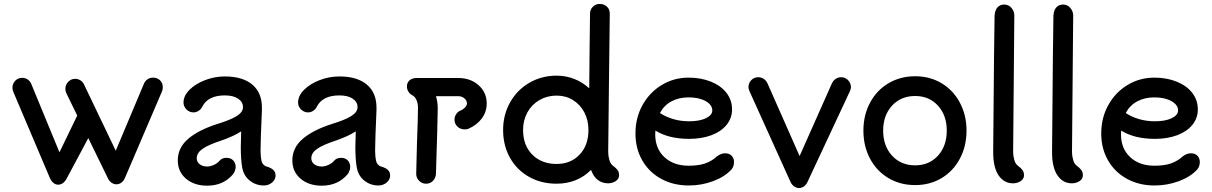

<svg xmlns="http://www.w3.org/2000/svg" viewBox="-20 -913 6137 972"><path d="M804 -472Q804 -459 800 -450L612 -11Q597 20 569 20Q556 20 544 11.5Q532 3 525 -13L427 -214L318 -10Q301 22 274 22Q262 22 250.5 13Q239 4 232 -13L47 -449Q43 -458 43 -469Q43 -489 57 -504Q71 -519 92 -519Q107 -519 119.5 -511Q132 -503 138 -489L281 -142L371 -328L315 -443Q311 -452 311 -464Q311 -484 325.5 -499Q340 -514 361 -514Q375 -514 387.5 -506Q400 -498 406 -484L566 -150L709 -490Q715 -504 727.5 -512Q740 -520 755 -520Q776 -520 790 -506.5Q804 -493 804 -472Z M1375 -24Q1375 -4 1357.5 11Q1340 26 1316 26Q1275 26 1244 1Q1213 -24 1206 -66Q1199 -105 1199 -171Q1199 -196 1201 -248Q1165 -224 1099 -201Q1035 -180 1005.5 -159.5Q976 -139 976 -112Q976 -93 991 -81.5Q1006 -70 1029 -70Q1044 -70 1062.5 -78Q1081 -86 1094 -102Q1106 -114 1127 -114Q1148 -114 1160.5 -101Q1173 -88 1173 -67Q1173 -59 1169 -48Q1165 -37 1159 -30Q1110 27 1029 27Q963 27 921.5 -8.5Q880 -44 880 -101Q880 -165 932.5 -210Q985 -255 1082 -286Q1145 -305 1177.5 -325Q1210 -345 1210 -370V-371Q1210 -397 1185.5 -413.5Q1161 -430 1118 -430Q1033 -430 1004 -373Q998 -360 985.5 -352Q973 -344 960 -344Q939 -344 924 -359Q909 -374 909 -394Q909 -428 939.5 -458.5Q970 -489 1018.5 -507.5Q1067 -526 1118 -526Q1208 -526 1257 -485Q1306 -444 1306 -368V-356Q1299 -199 1299 -151Q1299 -121 1304 -99Q1306 -88 1314 -79.5Q1322 -71 1330 -70Q1353 -63 1364 -52.5Q1375 -42 1375 -24Z M1955 -24Q1955 -4 1937.5 11Q1920 26 1896 26Q1855 26 1824 1Q1793 -24 1786 -66Q1779 -105 1779 -171Q1779 -196 1781 -248Q1745 -224 1679 -201Q1615 -180 1585.5 -159.5Q1556 -139 1556 -112Q1556 -93 1571 -81.5Q1586 -70 1609 -70Q1624 -70 1642.5 -78Q1661 -86 1674 -102Q1686 -114 1707 -114Q1728 -114 1740.5 -101Q1753 -88 1753 -67Q1753 -59 1749 -48Q1745 -37 1739 -30Q1690 27 1609 27Q1543 27 1501.5 -8.5Q1460 -44 1460 -101Q1460 -165 1512.5 -210Q1565 -255 1662 -286Q1725 -305 1757.5 -325Q1790 -345 1790 -370V-371Q1790 -397 1765.5 -413.5Q1741 -430 1698 -430Q1613 -430 1584 -373Q1578 -360 1565.5 -352Q1553 -344 1540 -344Q1519 -344 1504 -359Q1489 -374 1489 -394Q1489 -428 1519.5 -458.5Q1550 -489 1598.5 -507.5Q1647 -526 1698 -526Q1788 -526 1837 -485Q1886 -444 1886 -368V-356Q1879 -199 1879 -151Q1879 -121 1884 -99Q1886 -88 1894 -79.5Q1902 -71 1910 -70Q1933 -63 1944 -52.5Q1955 -42 1955 -24Z M2444 -389Q2444 -346 2418.5 -312.5Q2393 -279 2351 -261Q2342 -258 2332 -258Q2311 -258 2296 -272Q2281 -286 2281 -307Q2281 -323 2290 -336Q2299 -349 2313 -354Q2325 -359 2334.5 -369.5Q2344 -380 2344 -389Q2344 -404 2331 -415Q2318 -426 2301 -426H2187Q2196 -397 2196 -365Q2196 -312 2187 -33Q2186 -12 2172 2.5Q2158 17 2137 17Q2116 17 2101.5 2Q2087 -13 2087 -33L2091 -191Q2096 -319 2096 -368Q2096 -389 2088.5 -406.5Q2081 -424 2067 -431Q2054 -438 2047 -450Q2040 -462 2040 -475Q2040 -495 2053.5 -506.5Q2067 -518 2088 -518H2301Q2362 -518 2403 -481.5Q2444 -445 2444 -389Z M3114 -26Q3114 -7 3097 4Q3080 15 3058 15Q3029 15 3006.5 -2Q2984 -19 2972 -53Q2939 -19 2894.5 -1Q2850 17 2798 17Q2720 17 2658.5 -17.5Q2597 -52 2562 -114Q2527 -176 2527 -255Q2527 -332 2562.5 -395Q2598 -458 2660 -494Q2722 -530 2798 -530Q2845 -530 2887 -513.5Q2929 -497 2963 -466Q2965 -618 2965 -680Q2967 -844 2967 -844Q2967 -864 2981 -878.5Q2995 -893 3015 -893Q3038 -893 3052.5 -879.5Q3067 -866 3067 -844L3063 -507L3059 -143Q3059 -123 3065 -103Q3071 -83 3082 -75Q3098 -63 3106 -52.5Q3114 -42 3114 -26ZM2959 -255Q2959 -305 2938 -344.5Q2917 -384 2880.5 -406.5Q2844 -429 2798 -429Q2750 -429 2711 -406.5Q2672 -384 2650 -344Q2628 -304 2628 -255Q2628 -177 2675 -130Q2722 -83 2798 -83Q2869 -83 2914 -130Q2959 -177 2959 -255Z M3696 -93Q3696 -70 3683 -55Q3649 -18 3590.5 4Q3532 26 3467 26Q3389 26 3327.5 -7.5Q3266 -41 3231.5 -101Q3197 -161 3197 -237Q3197 -317 3233 -381.5Q3269 -446 3330.5 -483Q3392 -520 3466 -520Q3529 -520 3579.5 -499.5Q3630 -479 3658 -442.5Q3686 -406 3686 -359Q3686 -315 3658.5 -281Q3631 -247 3581.5 -228.5Q3532 -210 3469 -210Q3365 -210 3298 -252Q3297 -246 3297 -233Q3297 -161 3343.5 -117.5Q3390 -74 3467 -74Q3516 -74 3549.5 -85.5Q3583 -97 3609 -121Q3630 -137 3651 -137Q3672 -137 3684 -124.5Q3696 -112 3696 -93ZM3321 -341Q3349 -322 3387 -310.5Q3425 -299 3469 -299Q3521 -299 3553.5 -314.5Q3586 -330 3586 -354Q3586 -382 3552.5 -401Q3519 -420 3466 -420Q3417 -420 3379.5 -400Q3342 -380 3321 -341Z M4288 -473Q4288 -464 4283 -452L4068 8Q4061 23 4049.5 31Q4038 39 4025 39Q4012 39 4000 30.5Q3988 22 3981 6L3774 -452Q3769 -464 3769 -473Q3770 -494 3784 -508Q3798 -522 3819 -522Q3834 -522 3846 -514Q3858 -506 3865 -492L4028 -123L4192 -492Q4199 -506 4211 -514Q4223 -522 4238 -522Q4259 -522 4273 -507.5Q4287 -493 4288 -473Z M4351 -252Q4351 -330 4384.5 -393Q4418 -456 4478 -491.5Q4538 -527 4613 -527Q4688 -527 4747 -491.5Q4806 -456 4839.5 -393Q4873 -330 4873 -252Q4873 -173 4839.5 -110Q4806 -47 4747 -11.5Q4688 24 4613 24Q4537 24 4477.5 -11.5Q4418 -47 4384.5 -110Q4351 -173 4351 -252ZM4773 -252Q4773 -329 4728.5 -378Q4684 -427 4613 -427Q4541 -427 4496 -378Q4451 -329 4451 -252Q4451 -174 4496 -125Q4541 -76 4613 -76Q4684 -76 4728.5 -125Q4773 -174 4773 -252Z M5109 -143Q5109 -123 5115 -103Q5121 -83 5132 -75Q5148 -63 5156 -52.5Q5164 -42 5164 -26Q5164 -7 5147 4Q5130 15 5108 15Q5063 15 5035.5 -25Q5008 -65 5008 -143Q5013 -762 5015 -834Q5017 -862 5030 -876Q5043 -890 5064 -890Q5086 -890 5100.5 -873Q5115 -856 5115 -834Z M5407 -143Q5407 -123 5413 -103Q5419 -83 5430 -75Q5446 -63 5454 -52.5Q5462 -42 5462 -26Q5462 -7 5445 4Q5428 15 5406 15Q5361 15 5333.5 -25Q5306 -65 5306 -143Q5311 -762 5313 -834Q5315 -862 5328 -876Q5341 -890 5362 -890Q5384 -890 5398.5 -873Q5413 -856 5413 -834Z M6054 -93Q6054 -70 6041 -55Q6007 -18 5948.5 4Q5890 26 5825 26Q5747 26 5685.5 -7.5Q5624 -41 5589.5 -101Q5555 -161 5555 -237Q5555 -317 5591 -381.5Q5627 -446 5688.5 -483Q5750 -520 5824 -520Q5887 -520 5937.5 -499.5Q5988 -479 6016 -442.5Q6044 -406 6044 -359Q6044 -315 6016.5 -281Q5989 -247 5939.5 -228.5Q5890 -210 5827 -210Q5723 -210 5656 -252Q5655 -246 5655 -233Q5655 -161 5701.5 -117.5Q5748 -74 5825 -74Q5874 -74 5907.5 -85.5Q5941 -97 5967 -121Q5988 -137 6009 -137Q6030 -137 6042 -124.5Q6054 -112 6054 -93ZM5679 -341Q5707 -322 5745 -310.5Q5783 -299 5827 -299Q5879 -299 5911.5 -314.5Q5944 -330 5944 -354Q5944 -382 5910.5 -401Q5877 -420 5824 -420Q5775 -420 5737.5 -400Q5700 -380 5679 -341Z"/></svg>

Font: Tsukimi Rounded SemiBold
Style: Regular
Weight: 600
Designer: Takashi Funayama
Foundry: Takashi Funayama
Version: Version 1.032; ttfautohint (v1.8.3)